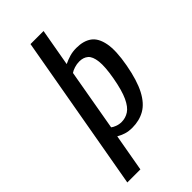

<svg xmlns="http://www.w3.org/2000/svg" viewBox="-275 -770 1039 1039"><g transform="rotate(-45 245.0 -250.0)"><path d="M34 200 193 -700H293L255 -485Q278 -496 301.5 -503Q325 -510 354 -510Q408 -510 441.5 -486Q475 -462 486 -405Q497 -348 479 -250Q461 -152 431 -95Q401 -38 359 -14Q317 10 263 10Q234 10 212.5 3Q191 -4 172 -15L134 200ZM244 -53Q274 -53 299.5 -69.5Q325 -86 345 -129Q365 -172 379 -250Q393 -328 388 -371Q383 -414 363.5 -430.5Q344 -447 313 -447Q294 -447 275 -441Q256 -435 245 -427L183 -73Q191 -66 208 -59.5Q225 -53 244 -53Z"/></g></svg>

Font: Cuprum Medium
Style: Italic
Weight: 500
Italic angle: -10°
Version: Version 3.000